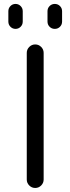

<svg xmlns="http://www.w3.org/2000/svg" viewBox="-20 -979 357 977"><path d="M221.7 -869.1V-921.9Q221.7 -937.5 232.4 -948.2Q243.2 -959 258.8 -959Q274.4 -959 285.2 -948.2Q295.9 -937.5 295.9 -921.9V-869.1Q295.9 -853.5 285.2 -842.8Q274.4 -832 258.8 -832Q243.2 -832 232.4 -842.8Q221.7 -853.5 221.7 -869.1ZM22.5 -869.1V-921.9Q22.5 -937.5 33.2 -948.2Q43.9 -959 59.1 -959Q74.2 -959 85 -948.2Q95.7 -937.5 95.7 -921.9V-869.1Q95.7 -853.5 85 -842.8Q74.2 -832 59.1 -832Q43.9 -832 33.2 -842.8Q22.5 -853.5 22.5 -869.1ZM116.2 -65.4V-710Q116.2 -727.5 128.9 -740.2Q141.6 -752.9 159.2 -752.9Q176.8 -752.9 189.5 -740.2Q202.1 -727.5 202.1 -710V-65.4Q202.1 -47.9 189.5 -35.2Q176.8 -22.5 159.2 -22.5Q141.6 -22.5 128.9 -35.2Q116.2 -47.9 116.2 -65.4Z"/></svg>

Font: Gen Jyuu Gothic P Normal
Style: Regular
Weight: 300
Designer: [Source Han Sans]
Ryoko NISHIZUKA  (kana & ideographs); Paul D. Hunt (Latin, Greek & Cyrillic); Wenlong ZHANG  (bopomofo
Version: Version 1.002.20150607